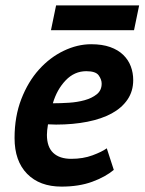

<svg xmlns="http://www.w3.org/2000/svg" viewBox="-20 -678 536 712"><path d="M402 -48Q371 -22 322 -4Q273 14 208 14Q127 14 80.5 -33.5Q34 -81 34 -166Q34 -246 59 -310.5Q84 -375 124.5 -420Q165 -465 216 -489.5Q267 -514 318 -514Q359 -514 388.5 -503.5Q418 -493 437 -474.5Q456 -456 465 -432Q474 -408 474 -381Q474 -340 453 -309Q432 -278 394.5 -257.5Q357 -237 304 -226.5Q251 -216 188 -216Q180 -216 173 -216.5Q166 -217 158 -217Q156 -205 155 -195.5Q154 -186 154 -178Q154 -133 177.5 -111Q201 -89 244 -89Q288 -89 323 -102Q358 -115 376 -128ZM176 -295Q204 -295 235.5 -297Q267 -299 294 -306.5Q321 -314 339 -328.5Q357 -343 357 -368Q357 -383 346 -398.5Q335 -414 300 -414Q256 -414 223.5 -380Q191 -346 176 -295ZM188 -658H496L477 -566H169Z"/></svg>

Font: PT Sans
Style: Bold Italic
Weight: 700
Italic angle: -12°
Designer: A.Korolkova, O.Umpeleva, V.Yefimov
Foundry: ParaType Ltd
Version: Version 2.003W OFL